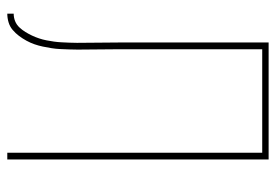

<svg xmlns="http://www.w3.org/2000/svg" viewBox="-138 -638 775 540"><g transform="rotate(90 250.0 -367.5)"><path d="M18 0V-18Q29 -18 39 -22Q49 -26 56.5 -34Q64 -42 69.5 -51Q75 -60 79.5 -69.5Q84 -79 87.5 -89.5Q91 -100 93 -110.5Q95 -121 96.5 -131.5Q98 -142 98.5 -153Q99 -164 99.5 -174.5Q100 -185 100 -196Q100 -226 99.5 -255.5Q99 -285 99 -315V-735H428V0H409V-717H118V-315Q118 -286 118.5 -256.5Q119 -227 119 -198Q119 -186 118.5 -173.5Q118 -161 117.5 -149Q117 -137 115 -124.5Q113 -112 110.5 -100Q108 -88 104 -76.5Q100 -65 94 -54Q88 -43 80.5 -33Q73 -23 63.5 -15Q54 -7 42 -3.5Q30 0 18 0Z"/></g></svg>

Font: Iosevka SS18 Thin
Style: Regular
Weight: 100
Monospace: yes
Designer: Belleve Invis
Foundry: Belleve Invis
Version: Version 25.1.1; ttfautohint (v1.8.4)